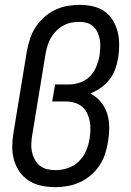

<svg xmlns="http://www.w3.org/2000/svg" viewBox="-20 -763 540 791"><path d="M208 8Q208 8 208 8Q208 8 208 8Q178 8 150 2Q122 -4 99 -18.5Q76 -33 60.5 -55.5Q45 -78 37.5 -105Q30 -132 30.5 -161Q31 -190 36 -219L91 -554Q96 -579 104 -604Q112 -629 127 -651.5Q142 -674 162.5 -692.5Q183 -711 207.5 -722.5Q232 -734 257.5 -738.5Q283 -743 308 -743Q336 -743 362.5 -737Q389 -731 410 -716.5Q431 -702 444.5 -680Q458 -658 464.5 -632.5Q471 -607 471 -580Q471 -553 467 -525Q463 -502 455 -479Q447 -456 431.5 -436Q416 -416 395.5 -401.5Q375 -387 352 -378Q377 -365 395 -343.5Q413 -322 421.5 -295Q430 -268 430 -238.5Q430 -209 425 -179Q421 -154 413 -129Q405 -104 390 -81.5Q375 -59 354 -41Q333 -23 308.5 -12Q284 -1 258.5 3.5Q233 8 208 8ZM209 -62Q234 -62 259.5 -70.5Q285 -79 304.5 -98Q324 -117 334.5 -141.5Q345 -166 349 -191Q352 -210 352.5 -228.5Q353 -247 349.5 -264.5Q346 -282 338.5 -297.5Q331 -313 317.5 -324Q304 -335 286.5 -340Q269 -345 251 -345H195L207 -415H262Q285 -415 308.5 -422.5Q332 -430 349.5 -447.5Q367 -465 376.5 -488Q386 -511 390 -533Q392 -550 393 -566.5Q394 -583 391.5 -598.5Q389 -614 382.5 -628.5Q376 -643 365 -653.5Q354 -664 338.5 -668.5Q323 -673 307 -673Q290 -673 273 -669.5Q256 -666 240.5 -657.5Q225 -649 212 -636Q199 -623 190 -607.5Q181 -592 176 -575.5Q171 -559 168 -543L113 -208Q110 -190 109 -172Q108 -154 111.5 -137.5Q115 -121 123 -106Q131 -91 144 -80.5Q157 -70 174 -66Q191 -62 209 -62Z"/></svg>

Font: Iosevka SS04
Style: Italic
Weight: 400
Italic angle: -9°
Monospace: yes
Designer: Belleve Invis
Foundry: Belleve Invis
Version: Version 19.0.0; ttfautohint (v1.8.4)